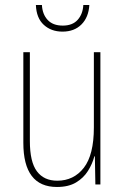

<svg xmlns="http://www.w3.org/2000/svg" viewBox="-20 -735 498 765"><path d="M380 -527V0H360L358 -112H356Q348 -82 330.5 -54Q313 -26 283 -8Q253 10 207 10Q73 10 73 -166V-527H99V-173Q99 -90 127 -52.5Q155 -15 208 -15Q274 -15 314 -66.5Q354 -118 354 -227V-527ZM336 -715Q333 -666 304.5 -637.5Q276 -609 229 -609Q184 -609 154.5 -636Q125 -663 123 -715H147Q149 -678 170 -655.5Q191 -633 230 -633Q269 -633 289.5 -656Q310 -679 312 -715Z"/></svg>

Font: Noto Sans Tamil Condensed Thin
Style: Regular
Weight: 100
Width: 3
Designer: Jelle Bosma - Monotype Design Team
Foundry: Monotype Imaging Inc.
Version: Version 2.004; ttfautohint (v1.8.4.7-5d5b)